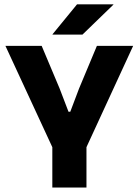

<svg xmlns="http://www.w3.org/2000/svg" viewBox="-20 -846 626 866"><path d="M223 -167 4.5 -639H168L249 -446.5L289 -342H297L336.5 -446.5L417 -639H580.5L363 -167ZM216 0V-307.5H370V0ZM327.5 -826.5H491.5V-825L352 -690H217V-691.5Z"/></svg>

Font: Anek Latin
Style: Bold
Weight: 700
Designer: Yesha Goshar
Foundry: Ek Type
Version: Version 1.003